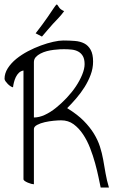

<svg xmlns="http://www.w3.org/2000/svg" viewBox="-37 -840 562 862"><path d="M415 2Q411.1 -15.6 405.3 -44.4Q399.4 -73.2 390.1 -106.9Q380.9 -140.6 367.7 -174.8Q354.5 -209 335.9 -236.8Q317.4 -264.6 293.5 -282.2Q269.5 -299.8 237.3 -299.8Q224.6 -299.8 204.1 -297.9Q183.6 -295.9 164.1 -291.5Q144.5 -287.1 129.9 -279.3Q115.2 -271.5 115.2 -260.7V-12.7Q111.3 -12.7 103.5 -14.6Q95.7 -16.6 87.9 -20Q80.1 -23.4 74.2 -27.3Q68.4 -31.2 68.4 -36.1V-523.4Q56.6 -521.5 47.9 -513.2Q39.1 -504.9 33.7 -493.2Q28.3 -481.4 25.4 -469.7Q22.5 -458 21.5 -448.2Q17.6 -448.2 10.7 -452.6Q3.9 -457 -2 -462.9Q-7.8 -468.8 -12.2 -475.1Q-16.6 -481.4 -16.6 -486.3Q-16.6 -510.7 -2 -533.7Q12.7 -556.6 36.1 -575.7Q59.6 -594.7 88.4 -609.9Q117.2 -625 146.5 -635.7Q175.8 -646.5 202.1 -652.3Q228.5 -658.2 247.1 -658.2Q274.4 -658.2 298.8 -656.2Q323.2 -654.3 341.3 -645Q359.4 -635.7 370.1 -616.2Q380.9 -596.7 380.9 -563.5Q380.9 -533.2 370.1 -504.4Q359.4 -475.6 342.8 -449.2Q326.2 -422.9 305.7 -398.9Q285.2 -375 264.6 -354.5Q310.5 -326.2 338.9 -297.4Q367.2 -268.6 384.8 -239.7Q402.3 -210.9 411.6 -182.1Q420.9 -153.3 426.3 -123Q431.6 -92.8 437 -61.5Q442.4 -30.3 452.1 2ZM251 -619.1Q244.1 -619.1 231.9 -618.7Q219.7 -618.2 204.1 -616.2Q188.5 -614.3 173.3 -610.4Q158.2 -606.4 145 -599.6Q131.8 -592.8 123.5 -583.5Q115.2 -574.2 115.2 -560.5V-312.5Q138.7 -312.5 164.1 -324.2Q189.5 -335.9 214.4 -356Q239.3 -376 262.7 -400.9Q286.1 -425.8 303.7 -452.1Q321.3 -478.5 332 -504.9Q342.8 -531.2 342.8 -551.8Q342.8 -574.2 335.4 -587.4Q328.1 -600.6 315.4 -607.9Q302.7 -615.2 286.1 -617.2Q269.5 -619.1 251 -619.1ZM251 -790Q238.3 -772.5 225.6 -759.3Q212.9 -746.1 200.7 -732.9Q188.5 -719.7 176.8 -705.6Q165 -691.4 151.4 -675.8L123 -690.4Q157.2 -734.4 175.8 -761.7Q194.3 -789.1 203.6 -802.7Q212.9 -816.4 215.8 -818.8Q218.8 -821.3 221.2 -817.4Q223.6 -813.5 229.5 -805.2Q235.4 -796.9 251 -790Z"/></svg>

Font: Annie Use Your Telescope
Style: Regular
Weight: 400
Designer: Kimberly Geswein
Foundry: Kimberly Geswein
Version: Version 1.002 2001